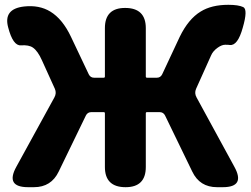

<svg xmlns="http://www.w3.org/2000/svg" viewBox="-20 -778 1042 798"><path d="M97 0Q1 0 48 -85L206 -373Q216 -391 208 -409L154 -528Q137 -566 117 -580Q100 -592 67 -589.5Q34 -587 14 -664Q-7 -741 80 -751Q143 -758 189 -730Q240 -699 275 -625L349 -469Q356 -455 371 -455H411Q416 -455 416 -460V-661Q416 -745 500 -745Q586 -745 586 -661V-460Q586 -455 591 -455H632Q647 -455 654 -469L727 -625Q763 -699 814 -730Q859 -758 929 -758Q971 -758 991 -748.5Q1011 -739 989 -663Q968 -587 935 -591Q930 -592 916 -592Q902 -592 885 -580Q865 -566 857 -547Q849 -528 831 -489L795 -409Q787 -391 797 -373L954 -85Q1001 0 906 0H882Q810 0 779 -65L666 -298Q659 -312 643 -312H591Q586 -312 586 -307V-84Q586 0 502 0Q416 0 416 -84V-307Q416 -312 411 -312H360Q344 -312 337 -298L224 -65Q193 0 121 0Z"/></svg>

Font: Resource Han Rounded JP Heavy
Style: Regular
Weight: 900
Designer: Cyano Hao (round all glyphs); Ryoko NISHIZUKA 西塚涼子 (kana, bopomofo & ideographs); Paul D. Hunt (Latin, Greek & Cyrillic)
Foundry: Cyano Hao
Version: 0.990